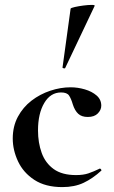

<svg xmlns="http://www.w3.org/2000/svg" viewBox="-20 -751 465 783"><path d="M234 12Q165 12 120 -17.5Q75 -47 53.5 -93Q32 -139 32 -186Q32 -236 53 -275Q74 -314 108.5 -340.5Q143 -367 185 -381Q227 -395 268 -395Q297 -395 326 -386.5Q355 -378 374 -361.5Q393 -345 393 -320Q393 -303 379 -288.5Q365 -274 338 -274Q313 -274 299 -287Q285 -300 277 -325Q270 -349 261.5 -361.5Q253 -374 229 -374Q186 -374 160.5 -331Q135 -288 135 -219Q135 -169 150 -127.5Q165 -86 199 -61.5Q233 -37 290 -37Q320 -37 340.5 -44Q361 -51 386 -63Q388 -65 391.5 -61Q395 -57 393 -55Q358 -23 321 -5.5Q284 12 234 12ZM246 -474Q245 -471 239.5 -472.5Q234 -474 235 -476L268 -716Q270 -719 285.5 -722.5Q301 -726 320.5 -728.5Q340 -731 354 -731Q368 -731 366 -727Z"/></svg>

Font: Cormorant Garamond Light
Style: Bold
Weight: 700
Version: Version 4.001